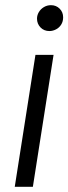

<svg xmlns="http://www.w3.org/2000/svg" viewBox="-20 -722 264 742"><path d="M37 0 117 -510H187L107 0ZM171 -602Q150 -602 136.5 -616Q123 -630 123 -650Q123 -663 130 -675Q137 -687 149.5 -694.5Q162 -702 177 -702Q197 -702 210.5 -688.5Q224 -675 224 -655Q224 -639 216.5 -627Q209 -615 196.5 -608.5Q184 -602 171 -602Z"/></svg>

Font: MuseoModerno Light
Style: Italic
Weight: 300
Italic angle: -9°
Designer: Pablo Cosgaya, Héctor Gatti, Marcela Romero, and the Authors of The MuseoModerno Project.
Foundry: Omnibus-Type Team
Version: Version 1.003